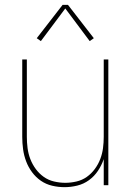

<svg xmlns="http://www.w3.org/2000/svg" viewBox="-20 -766 540 794"><path d="M247 8Q221 8 195.5 2Q170 -4 149 -18.5Q128 -33 112.5 -54Q97 -75 88 -99Q79 -123 75.5 -148.5Q72 -174 72 -200V-520H91V-200Q91 -177 94 -153.5Q97 -130 105.5 -108Q114 -86 128 -67Q142 -48 161 -34.5Q180 -21 203.5 -15.5Q227 -10 250 -10Q273 -10 296.5 -15.5Q320 -21 339 -34.5Q358 -48 372 -67Q386 -86 394.5 -108Q403 -130 406 -153.5Q409 -177 409 -200V-520H428V0H409V-108Q400 -82 385 -59.5Q370 -37 348 -21Q326 -5 299.5 1.5Q273 8 247 8ZM149 -596 132 -608 239 -746H261L368 -608L351 -596L250 -731Z"/></svg>

Font: Iosevka SS04 Thin
Style: Regular
Weight: 100
Monospace: yes
Designer: Belleve Invis
Foundry: Belleve Invis
Version: Version 19.0.0; ttfautohint (v1.8.4)